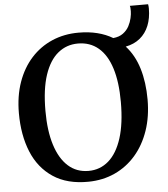

<svg xmlns="http://www.w3.org/2000/svg" viewBox="-58 -917 857 980"><g transform="rotate(-5 370.0 -427.0)"><path d="M356.5 11Q247 12.5 174.8 -35.8Q102.5 -84 67.2 -170Q32 -256 32 -368Q32 -456 57 -526.8Q82 -597.5 127.5 -647.8Q173 -698 235 -724.8Q297 -751.5 370.5 -751.5Q423 -751.5 466.8 -740.5Q510.5 -729.5 545.5 -708.5Q576 -711.5 596 -726.2Q616 -741 626.8 -761.5Q637.5 -782 642 -802.5Q646.5 -823 646.5 -837Q646.5 -849.5 646 -855.5Q645.5 -861.5 644 -865H737.5Q738.5 -859.5 739 -854Q739.5 -848.5 739.5 -843Q739.5 -793.5 724 -755.2Q708.5 -717 678.5 -692.5Q648.5 -668 605 -659.5Q649.5 -611 671 -540Q692.5 -469 692.5 -381Q692.5 -293.5 667.8 -221.8Q643 -150 598 -98.2Q553 -46.5 491.5 -18.2Q430 10 356.5 11ZM361 -44Q420 -44 463.8 -82Q507.5 -120 531.5 -194.8Q555.5 -269.5 555.5 -380.5Q555.5 -482.5 533.2 -553Q511 -623.5 467.8 -660Q424.5 -696.5 363 -696.5Q304.5 -696.5 260.5 -660.5Q216.5 -624.5 192.2 -551.8Q168 -479 168 -368Q168 -266 190.8 -193.8Q213.5 -121.5 256.5 -82.8Q299.5 -44 361 -44Z"/></g></svg>

Font: Merriweather 20pt SemiBold
Style: Regular
Weight: 600
Version: Version 2.100